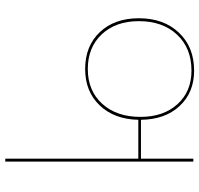

<svg xmlns="http://www.w3.org/2000/svg" viewBox="-34 -717 754 726"><g transform="rotate(-90 343.0 -354.0)"><path d="M445 -409Q532 -409 584.5 -353.5Q637 -298 637 -206Q637 -112 582.5 -54.5Q528 3 439 3Q356 3 305 -52Q254 -107 253 -198H106V0H95V-711H106V-208H253Q255 -299 307.5 -354Q360 -409 445 -409ZM439 -7Q524 -7 575 -61.5Q626 -116 626 -206Q626 -293 576.5 -346Q527 -399 445 -399Q363 -399 313.5 -344.5Q264 -290 264 -200Q264 -113 312 -60Q360 -7 439 -7Z"/></g></svg>

Font: EauTestInfant Hairline
Style: Italic
Weight: 250
Italic angle: -12°
Designer: Christian Thalmann (Catharsis Fonts)
Version: Version 0.001;PS 000.001;hotconv 1.0.88;makeotf.lib2.5.64775